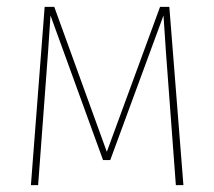

<svg xmlns="http://www.w3.org/2000/svg" viewBox="-20 -539 623 559"><path d="M473 -519 514 0H492L463 -389L456 -494L301 -73H280L127 -494L120 -389L91 0H70L110 -519H138L291 -97L446 -519Z"/></svg>

Font: Fira Sans Condensed Thin
Style: Regular
Weight: 250
Width: 3
Designer: Carrois Corporate & Edenspiekermann AG
Foundry: Carrois Corporate GbR & Edenspiekermann AG
Version: Version 4.203